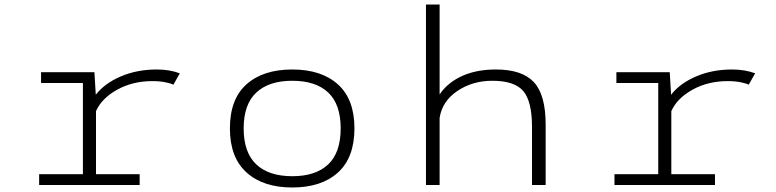

<svg xmlns="http://www.w3.org/2000/svg" viewBox="-20 -820 3440 851"><path d="M405.5 -48H599V0H153.5V-48H347.5V-452H162V-500H398.5L404.5 -400Q443.5 -450.5 515.2 -481.2Q587 -512 675 -512Q732 -512 777 -495L748.5 -444.5Q739 -450 713.8 -455.2Q688.5 -460.5 655.5 -460.5Q568 -460.5 499.5 -422.5Q431 -384.5 405.5 -327.5Z M999 -251Q999 -380.5 1072.5 -446.2Q1146 -512 1275.5 -512Q1404.5 -512 1477.8 -446Q1551 -380 1551 -251Q1551 -121.5 1477.8 -55.2Q1404.5 11 1275.5 11Q1146.5 11 1072.8 -55.5Q999 -122 999 -251ZM1490 -251Q1490 -357.5 1434.8 -409.8Q1379.5 -462 1275.5 -462Q1172 -462 1116 -409.8Q1060 -357.5 1060 -251Q1060 -144 1115.8 -91.5Q1171.5 -39 1275.5 -39Q1379.5 -39 1434.8 -91.5Q1490 -144 1490 -251Z M1868 0V-800H1928.5V-401.5Q1963.5 -453.5 2027.2 -482.8Q2091 -512 2178 -512Q2294 -512 2346.2 -456Q2398.5 -400 2398.5 -267.5V0H2338V-257Q2338 -371.5 2299 -416.8Q2260 -462 2162 -462Q2074 -462 2006.8 -416.5Q1939.5 -371 1928.5 -297V0Z M2955.5 -48H3149V0H2703.5V-48H2897.5V-452H2712V-500H2948.5L2954.5 -400Q2993.5 -450.5 3065.2 -481.2Q3137 -512 3225 -512Q3282 -512 3327 -495L3298.5 -444.5Q3289 -450 3263.8 -455.2Q3238.5 -460.5 3205.5 -460.5Q3118 -460.5 3049.5 -422.5Q2981 -384.5 2955.5 -327.5Z"/></svg>

Font: League Mono Wide UltraLight
Style: Regular
Weight: 200
Width: 8
Designer: Tyler Finck
Foundry: The League of Moveable Type / Tyler Finck
Version: Version 2.210